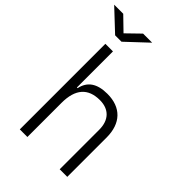

<svg xmlns="http://www.w3.org/2000/svg" viewBox="-308 -1050 1162 1162"><g transform="rotate(45 273.0 -469.0)"><path d="M431.2 0H496.1V-336.9C496.1 -458 429.2 -527.3 313 -527.3C225.1 -527.3 175.3 -493.2 160.6 -423.8H154.8V-732.4H89.8V0H154.8V-292.5C154.8 -410.2 206.5 -468.3 307.6 -468.3C385.3 -468.3 431.2 -421.4 431.2 -338.4ZM95.2 -810.5H149.9L285.2 -937.5H207.5L122.6 -855L37.6 -937.5H-40Z"/></g></svg>

Font: Cascadia Code Light
Style: Regular
Weight: 300
Monospace: yes
Designer: Aaron Bell
Foundry: Saja Typeworks
Version: Version 2404.023